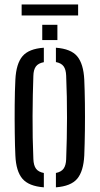

<svg xmlns="http://www.w3.org/2000/svg" viewBox="-20 -816 438 843"><path d="M47.5 -133Q45.5 -174 44.8 -233.2Q44 -292.5 44.5 -354.5Q45 -416.5 47.5 -466.5Q51 -536.5 78.8 -569.2Q106.5 -602 172.5 -606.5V-543Q148 -538.5 137.5 -524Q127 -509.5 126.5 -482.5Q123.5 -402.5 123 -306.5Q122.5 -210.5 126.5 -118Q127.5 -90 138 -75.5Q148.5 -61 172.5 -56.5V6.5Q106.5 1.5 78.5 -31.2Q50.5 -64 47.5 -133ZM225.5 6.5V-56.5Q249.5 -61.5 259.5 -76Q269.5 -90.5 270.5 -116.5Q274 -207 274.2 -298.2Q274.5 -389.5 270.5 -484Q269.5 -511 259.2 -525Q249 -539 225.5 -543.5V-606.5Q292 -601.5 319.2 -568.5Q346.5 -535.5 350 -466.5Q352 -421 352.8 -362.5Q353.5 -304 352.8 -244Q352 -184 350 -133Q346.5 -64 319 -31.2Q291.5 1.5 225.5 6.5ZM165.5 -640V-707H232V-640ZM75 -796.5H323V-748H75Z"/></svg>

Font: Big Shoulders Stencil Text
Style: Regular
Weight: 400
Designer: Patric King
Foundry: XO Type Co
Version: Version 1.000